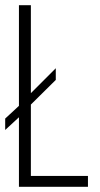

<svg xmlns="http://www.w3.org/2000/svg" viewBox="-20 -720 387 740"><path d="M99 -317V-42H319V0H53V-268L0 -219V-263L53 -312V-700H99V-361L195 -457V-412Z"/></svg>

Font: Bebas Neue Book
Style: Regular
Weight: 300
Designer: Ryoichi Tsunekawa
Foundry: Ryoichi Tsunekawa
Version: Version 1.003;PS 001.003;hotconv 1.0.88;makeotf.lib2.5.64775